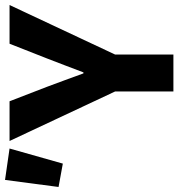

<svg xmlns="http://www.w3.org/2000/svg" viewBox="-5 -717 710 764"><g transform="rotate(-90 350.0 -335.0)"><path d="M368 0V-232L171 -652H329L387 -502Q401 -465 413.5 -430.5Q426 -396 440 -358H444Q458 -396 471.5 -430.5Q485 -465 499 -502L558 -652H712L515 -232V0ZM-12 -457 16 -670 141 -652 81 -440Z"/></g></svg>

Font: TT Toshiba Sans
Style: Bold
Weight: 700
Designer: Paul D. Hunt
Foundry: Toshiba Corporation
Version: Version 2.020;PS 2.000;hotconv 1.0.86;makeotf.lib2.5.63406